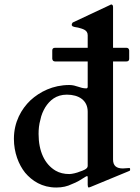

<svg xmlns="http://www.w3.org/2000/svg" viewBox="-20 -823 626 856"><path d="M365 -429C335.8 -429 320.7 -444 289 -444C215.3 -444 156.9 -413.3 116 -376C75.1 -336.9 42 -279 42 -204C42 -142.7 63.2 -89 92 -53C122.9 -16.7 167.2 13 231 13C258.5 13 280.9 7.5 300 -2C323.2 -10.5 342.5 -22.9 363 -36C366 -37 367 -38 368 -38C370 -38 371 -36 371 -33V1C371 5.5 371.8 13 376 13C378.5 12.4 384.1 10 385 10L552 -59C556.6 -60.5 560 -62.2 560 -65V-71C559 -73 558 -74 557 -74L528 -72C499.5 -72 484 -83.5 484 -112V-549H543C552 -549 556 -553 556 -561V-598C555 -606 551 -610 543 -610H484V-792C484 -799 481 -803 476 -803C475 -803 474 -803 473 -802L469 -800L307 -724C304 -723 302 -721 302 -719C300 -717 300 -715 300 -714C300 -711 300 -708 302 -708C302 -703.6 322.9 -700.6 328 -700C347.6 -694.4 371 -690.1 371 -666V-610H226C217 -610 213 -606 213 -598V-561C214 -553 218 -549 226 -549H371V-436C371 -432 368.7 -429 365 -429ZM371 -325V-83C371 -69.4 349.3 -62.4 336 -58C324.4 -52.8 301.6 -47 289 -47C266 -47 245 -52 228 -62C178.9 -90.9 152 -148.8 152 -226C152 -247 154 -268 160 -289C164 -310 172 -328 182 -345C201.5 -375.2 229.8 -401 278 -401C331.7 -401 371 -375.6 371 -325Z"/></svg>

Font: fbb
Style: Bold
Weight: 400
Designer: David J. Perry, Michael Sharpe
Version: Version 1.045